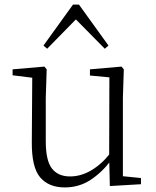

<svg xmlns="http://www.w3.org/2000/svg" viewBox="-20 -805 683 839"><path d="M263 14Q193 14 155.5 -30Q118 -74 119 -185L121 -478L140 -463L35 -476V-502L174 -514L184 -502L180 -377V-188Q180 -103 207 -68.5Q234 -34 286 -34Q334 -34 379.5 -61Q425 -88 463 -137L482 -103H464Q425 -51 375 -18.5Q325 14 263 14ZM460 8 457 -116V-117L458 -467L373 -475V-502L511 -514L521 -502L517 -377V-35L596 -27V0ZM438 -592 289 -743H334L186 -592L170 -606L299 -785H325L454 -606Z"/></svg>

Font: Source Han Serif JP VF
Style: Regular
Weight: 250
Designer: Ryoko NISHIZUKA 西塚涼子 (kana & ideographs); Frank Grießhammer (Latin, Greek & Cyrillic); Wenlong ZHANG 张文龙 (bopomofo); San
Foundry: Adobe
Version: Version 2.001;hotconv 1.1.0;makeotfexe 2.6.0